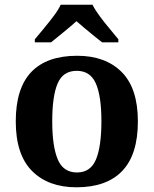

<svg xmlns="http://www.w3.org/2000/svg" viewBox="-20 -786 653 816"><path d="M305 10Q185 10 116 -59.5Q47 -129 47 -270Q47 -411 113 -480Q179 -549 308 -549Q428 -549 497 -480Q566 -411 566 -270Q566 -129 499.5 -59.5Q433 10 305 10ZM307 -53Q365 -53 388 -108.5Q411 -164 411 -271Q411 -377 387.5 -431Q364 -485 306 -485Q248 -485 225 -431.5Q202 -378 202 -270Q202 -164 225.5 -108.5Q249 -53 307 -53ZM128 -619Q144 -638 165.5 -664Q187 -690 207.5 -717Q228 -744 238 -766H373Q384 -744 404 -717Q424 -690 446 -664Q468 -638 483 -619V-606H414Q400 -617 380 -633Q360 -649 340 -666Q320 -683 305 -696Q283 -676 250.5 -649.5Q218 -623 197 -606H128Z"/></svg>

Font: Noto Naskh Arabic
Style: Bold
Weight: 700
Designer: Monotype Design Team, David Williams, Mohamad Dakak and Nizar Qandah
Foundry: Monotype Imaging Inc.
Version: Version 2.016